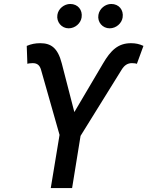

<svg xmlns="http://www.w3.org/2000/svg" viewBox="-20 -957 750 977"><path d="M238.3 0H346.9L389.9 -265.6L599.1 -602.6C613.3 -625.7 630 -635.7 651.6 -635.7C661.2 -635.7 672.6 -634.2 676.5 -632.1L709.9 -723.4C688.9 -733.3 669.7 -737.2 646.3 -737.2C581 -737.2 543.3 -701 503.6 -632.8L358.3 -386.7L294.4 -634.2C273.8 -714.5 238.6 -737.2 184.7 -737.2C160.2 -737.2 139.2 -733.3 116.1 -723.4L119.3 -632.1C122.9 -634.2 137.8 -635.7 146.3 -635.7C168.7 -635.7 181.8 -625.7 188.6 -602.6L283 -270.6ZM272 -881.4C266.3 -845.2 293.3 -812.9 329.2 -812.9C362.6 -812.9 390.6 -838.4 395.2 -867.9C401.3 -906.6 376.1 -936.8 337.4 -936.8C307.2 -936.8 276.6 -913.4 272 -881.4ZM480.8 -881.4C474.4 -844.1 502.1 -812.9 538 -812.9C571.4 -812.9 599.4 -838.4 604 -867.9C610.1 -906.6 584.9 -936.8 546.2 -936.8C516 -936.8 486.2 -913.4 480.8 -881.4Z"/></svg>

Font: Margiela Sans Medium
Style: Italic
Weight: 500
Italic angle: -9.39999°
Designer: Stefan Endress, Andreas Faust
Version: Version 1.100;FEAKit 1.0